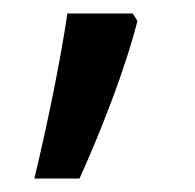

<svg xmlns="http://www.w3.org/2000/svg" viewBox="-20 -202 290 285"><path d="M177 -182H80C70 -113 50 -16 31 63H98C131 -10 166 -100 184 -171Z"/></svg>

Font: Noto Sans Malayalam UI
Style: Regular
Weight: 400
Designer: Jelle Bosma - Monotype Design Team
Foundry: Monotype Imaging Inc.
Version: Version 2.104